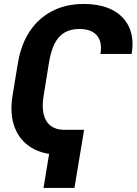

<svg xmlns="http://www.w3.org/2000/svg" viewBox="-20 -757 677 952"><path d="M296.4 -113.3 275.9 9.8Q190.9 9.8 133.3 -26.4Q75.7 -62.5 51.8 -128.2Q27.8 -193.8 42 -281.7L68.8 -444.8Q84 -536.1 127.4 -601.6Q170.9 -667 238.8 -702.1Q306.6 -737.3 394.5 -737.3Q480.5 -737.3 537.8 -707.3Q595.2 -677.2 620.4 -621.8Q645.5 -566.4 632.8 -489.7H478Q484.9 -529.3 474.6 -556.9Q464.4 -584.5 438.7 -598.9Q413.1 -613.3 374 -613.3Q330.6 -613.3 300.3 -595.7Q270 -578.1 251.2 -541.3Q232.4 -504.4 222.7 -445.8L196.3 -281.7Q187.5 -229 196.3 -191.4Q205.1 -153.8 230.7 -133.8Q256.3 -113.8 296.4 -113.3ZM397 -113.3 349.1 174.8H195.8L243.2 -113.3Z"/></svg>

Font: Inter Tight
Style: Bold Italic
Weight: 700
Italic angle: -9.39999°
Designer: Rasmus Andersson
Foundry: rsms
Version: Version 3.004